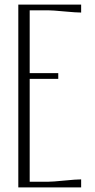

<svg xmlns="http://www.w3.org/2000/svg" viewBox="-20 -820 415 840"><path d="M60.1 -799.8H335V-765.1Q313 -765.1 261.2 -770Q209.5 -774.9 189.9 -774.9H109.9V-500H234.9V-475.1H109.9V-24.9H189.9Q209.5 -24.9 261.2 -30Q313 -35.2 335 -35.2V0H60.1Z"/></svg>

Font: Reswysokr
Style: Regular
Weight: 500
Version: Version 0.984